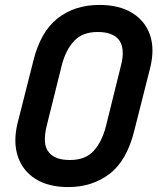

<svg xmlns="http://www.w3.org/2000/svg" viewBox="-20 -740 640 780"><path d="M384 -720Q464 -720 517 -687.5Q570 -655 589.5 -597.5Q609 -540 590 -464L526 -211Q496 -88 425.5 -34Q355 20 257 20Q177 20 124.5 -13Q72 -46 52.5 -104.5Q33 -163 51 -238L115 -491Q144 -610 213.5 -665Q283 -720 384 -720ZM170 -230Q161 -195 162.5 -165.5Q164 -136 183 -116Q195 -104 214.5 -97Q234 -90 265 -90Q327 -90 360.5 -127Q394 -164 410 -226L471 -472Q481 -508 478 -537.5Q475 -567 458 -584Q446 -596 426 -603Q406 -610 376 -610Q315 -610 281 -573.5Q247 -537 231 -475Z"/></svg>

Font: Recursive Mn Lnr St SmB
Style: Italic
Weight: 600
Italic angle: -15°
Monospace: yes
Version: Version 1.079;hotconv 1.0.112;makeotfexe 2.5.65598; ttfautoh